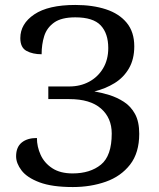

<svg xmlns="http://www.w3.org/2000/svg" viewBox="-20 -744 643 775"><path d="M274 11Q190 11 139.5 -8Q89 -27 67 -56Q45 -85 45 -113Q45 -150 67.5 -168.5Q90 -187 129 -187Q129 -152 144 -119Q159 -86 191 -65Q223 -44 273 -44Q344 -44 387.5 -79.5Q431 -115 431 -205Q431 -268 387.5 -306Q344 -344 260 -344H175V-395H260Q304 -395 339.5 -414Q375 -433 396 -468Q417 -503 417 -550Q417 -609 386.5 -641.5Q356 -674 284 -674Q228 -674 198.5 -653Q169 -632 158.5 -598.5Q148 -565 148 -525Q112 -525 87 -538.5Q62 -552 62 -590Q62 -648 118.5 -686Q175 -724 284 -724Q354 -724 407.5 -706.5Q461 -689 491.5 -652Q522 -615 522 -557Q522 -505 500.5 -468Q479 -431 442.5 -408.5Q406 -386 361 -375Q390 -370 421 -360.5Q452 -351 480 -333Q508 -315 525 -284Q542 -253 542 -204Q542 -127 505 -79.5Q468 -32 407 -10.5Q346 11 274 11Z"/></svg>

Font: NotoSerif-Regular
Style: Regular
Weight: 400
Designer: Monotype Design Team
Foundry: Monotype Imaging Inc.
Version: Version 2.007; ttfautohint (v1.8) -l 8 -r 50 -G 200 -x 14 -D